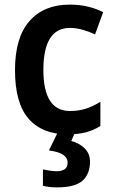

<svg xmlns="http://www.w3.org/2000/svg" viewBox="-20 -572 496 832"><path d="M273 10Q163 10 104 -57.5Q45 -125 45 -268Q45 -410 108 -481Q171 -552 281 -552Q328 -552 364.5 -542.5Q401 -533 427 -519L392 -423Q364 -436 336.5 -443.5Q309 -451 283 -451Q168 -451 168 -269Q168 -91 283 -91Q322 -91 353.5 -101.5Q385 -112 415 -131V-26Q385 -7 351.5 1.5Q318 10 273 10ZM370 128Q370 182 337.5 211Q305 240 228 240Q192 240 166 233V162Q179 165 196 167.5Q213 170 226 170Q247 170 260 161.5Q273 153 273 133Q273 90 192 80L231 0H306L289 39Q324 48 347 71Q370 94 370 128Z"/></svg>

Font: Noto Sans Sinhala UI SemiCondensed SemiBold
Style: Regular
Weight: 600
Width: 4
Designer: Jelle Bosma - Monotype Design Team
Foundry: Monotype Imaging Inc.
Version: Version 2.006; ttfautohint (v1.8.4.7-5d5b)